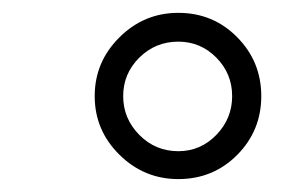

<svg xmlns="http://www.w3.org/2000/svg" viewBox="-20 -718 440 296"><path d="M254.9 -441.9Q202.1 -441.9 164.1 -479.5Q126 -517.1 126 -569.8Q126 -622.6 164.1 -660.4Q202.1 -698.2 254.9 -698.2Q308.6 -698.2 345.7 -660.6Q382.8 -623 382.8 -569.8Q382.8 -516.6 345.7 -479.2Q308.6 -441.9 254.9 -441.9ZM254.9 -484.9Q289.1 -484.9 313.5 -510Q337.9 -535.2 337.9 -569.8Q337.9 -604.5 313.5 -629.2Q289.1 -653.8 254.9 -653.8Q219.7 -653.8 194.8 -629.2Q169.9 -604.5 169.9 -569.8Q169.9 -535.2 194.8 -510Q219.7 -484.9 254.9 -484.9Z"/></svg>

Font: Archivo Light
Style: Italic
Weight: 300
Italic angle: -10°
Designer: Hector Gatti
Foundry: Omnibus-Type
Version: Version 2.001